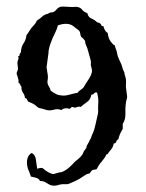

<svg xmlns="http://www.w3.org/2000/svg" viewBox="-20 -624 454 598"><path d="M280.3 -96.7 268.6 -94.7Q262.7 -90.8 259.8 -84Q251 -83 243.7 -77.6Q236.3 -72.3 228 -67.4Q219.7 -62.5 212.9 -59.6Q206.1 -56.6 202.1 -54.7Q198.2 -52.7 193.8 -51.3Q189.5 -49.8 183.1 -50.3Q176.8 -50.8 170.4 -49.8Q164.1 -48.8 158.2 -46.9Q152.3 -44.9 144 -45.9Q135.7 -46.9 126 -53.7Q116.2 -60.5 104.5 -60.5Q100.6 -68.4 92.3 -70.3Q84 -72.3 76.2 -74.2Q74.2 -79.1 72.3 -85.4Q70.3 -91.8 67.4 -96.7Q61.5 -116.2 65.4 -129.9Q69.3 -143.6 79.1 -147.5Q89.8 -141.6 91.8 -127.4Q93.8 -113.3 95.7 -98.6Q100.6 -99.6 104 -100.6Q107.4 -101.6 112.3 -100.6Q133.8 -82 147.5 -82L164.1 -86.9Q183.6 -86.9 212.9 -120.1Q236.3 -137.7 239.3 -148.4Q240.2 -152.3 245.1 -158.2Q250 -164.1 249.5 -165.5Q249 -167 250.5 -170.4Q252 -173.8 254.9 -178.2Q257.8 -182.6 259.8 -188.5Q262.7 -191.4 264.2 -196.8Q265.6 -202.1 269.5 -210Q273.4 -217.8 276.9 -233.9Q280.3 -250 282.2 -257.3Q284.2 -264.6 285.2 -271Q286.1 -277.3 285.6 -282.7Q285.2 -288.1 286.1 -303.2Q287.1 -318.4 282.2 -335.9Q275.4 -336.9 272.9 -333Q270.5 -329.1 264.6 -329.1Q261.7 -313.5 251 -306.2Q240.2 -298.8 231.4 -291Q224.6 -293 218.3 -290Q211.9 -287.1 207 -291Q202.1 -291 201.2 -288.6Q200.2 -286.1 196.3 -285.2Q180.7 -290 170.9 -281.2Q160.2 -286.1 147 -282.2Q133.8 -278.3 122.1 -282.2Q110.4 -286.1 106.4 -286.6Q102.5 -287.1 99.1 -289.1Q95.7 -291 92.3 -294.4Q88.9 -297.9 81.1 -301.8Q73.2 -305.7 71.3 -306.2Q69.3 -306.6 67.4 -307.6Q62.5 -318.4 61 -317.9Q59.6 -317.4 57.6 -319.3Q57.6 -326.2 51.8 -335Q45.9 -343.8 46.9 -353.5Q43.9 -357.4 42.5 -361.3Q41 -365.2 37.1 -367.2Q40 -372.1 32.2 -392.6Q31.2 -397.5 33.2 -400.9Q35.2 -404.3 36.1 -409.2L34.2 -427.7Q34.2 -432.6 36.6 -438.5Q39.1 -444.3 36.1 -449.2Q41 -448.2 41 -453.1Q41 -458 44.9 -460Q45.9 -478.5 53.2 -488.8Q60.5 -499 62.5 -514.6Q67.4 -520.5 72.3 -528.8Q77.1 -537.1 84 -543.9Q90.8 -550.8 92.3 -554.7Q93.8 -558.6 95.7 -560.5Q105.5 -566.4 111.3 -572.3Q117.2 -578.1 128.9 -581.1Q136.7 -585.9 140.1 -585.4Q143.6 -585 147.5 -586.9Q151.4 -588.9 155.8 -594.2Q160.2 -599.6 166 -602.1Q171.9 -604.5 188.5 -603Q205.1 -601.6 210.9 -602.5Q216.8 -603.5 224.1 -601.6Q231.4 -599.6 236.3 -593.3Q241.2 -586.9 252 -583Q254.9 -570.3 264.6 -566.4Q274.4 -562.5 282.2 -554.7Q293 -552.7 294.9 -546.9Q296.9 -541 301.8 -543Q306.6 -525.4 315.4 -521.5Q317.4 -503.9 325.2 -494.1Q333 -484.4 334 -484.4Q335 -484.4 336.9 -483.4Q341.8 -469.7 343.8 -462.9Q345.7 -449.2 352.5 -435.5Q359.4 -421.9 360.8 -415Q362.3 -408.2 365.2 -402.8Q368.2 -397.5 367.7 -396Q367.2 -394.5 370.1 -386.2Q373 -377.9 372.6 -370.1Q372.1 -362.3 372.1 -353.5L376 -323.2Q376 -319.3 374.5 -314.9Q373 -310.5 371.6 -299.8Q370.1 -289.1 370.6 -270Q371.1 -251 362.3 -238.3V-222.7Q351.6 -205.1 348.6 -190.4Q343.8 -188.5 342.3 -183.1Q340.8 -177.7 334 -176.8Q333 -167 325.7 -158.2Q318.4 -149.4 316.4 -146Q314.5 -142.6 310.5 -142.6Q309.6 -137.7 307.6 -135.3Q305.7 -132.8 302.7 -128.4Q299.8 -124 295.4 -119.1Q291 -114.3 287.6 -108.9Q284.2 -103.5 283.2 -101.1Q282.2 -98.6 280.3 -96.7ZM266.6 -405.3 262.7 -421.9Q262.7 -425.8 263.2 -429.7Q263.7 -433.6 260.7 -442.4Q257.8 -451.2 254.9 -463.4Q252 -475.6 248.5 -481.9Q245.1 -488.3 245.1 -496.1Q238.3 -505.9 236.3 -506.3Q234.4 -506.8 232.4 -510.3Q230.5 -513.7 230 -519Q229.5 -524.4 226.6 -528.3Q217.8 -535.2 212.9 -539.1Q208 -543 205.1 -544.9Q187.5 -554.7 160.2 -544.9Q158.2 -535.2 153.3 -525.4Q130.9 -480.5 130.9 -458L125 -414.1L128.9 -389.6Q129.9 -381.8 128.4 -375Q127 -368.2 128.4 -363.3Q129.9 -358.4 133.3 -353Q136.7 -347.7 137.7 -341.8Q145.5 -335.9 150.4 -333.5Q155.3 -331.1 157.7 -329.6Q160.2 -328.1 171.4 -326.7Q182.6 -325.2 196.3 -329.1Q210 -333 221.7 -335Q224.6 -339.8 230 -343.3Q235.4 -346.7 240.2 -351.6Q244.1 -359.4 255.4 -376Q266.6 -392.6 266.6 -405.3Z"/></svg>

Font: Mountains of Christmas
Style: Bold
Weight: 700
Designer: Crystal Kluge
Foundry: Font Diner, Inc DBA Tart Workshop
Version: Version 1.002